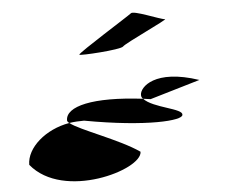

<svg xmlns="http://www.w3.org/2000/svg" viewBox="-48 -836 916 749"><g transform="rotate(-5 410.0 -461.5)"><path d="M44 -224C166 -74 481 -166 481 -237C404 -291 250 -343 214 -373C120 -357 44 -291 44 -224ZM206 -384C206 -381 208 -377 214 -373C233 -376 253 -377 272 -377C516 -332 656 -344 656 -366C663 -391 544 -403 509 -442C313 -466 206 -439 206 -384ZM276 -635C276 -630 439 -640 449 -652C459 -664 634 -744 621 -744C604 -744 500 -790 490 -778C478 -768 276 -643 276 -635ZM502 -458C502 -452 503 -447 509 -442C519 -441 528 -439 538 -438L734 -496C564 -553 502 -488 502 -458Z"/></g></svg>

Font: Ampere
Style: SCUltExt
Weight: 400
Version: Version 1